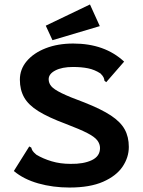

<svg xmlns="http://www.w3.org/2000/svg" viewBox="-20 -829 640 860"><path d="M291 11Q217 11 151.5 -7.5Q86 -26 42 -63L106 -165L111 -173L120 -168Q122 -160 126 -153.5Q130 -147 143 -136Q173 -118 211.5 -106.5Q250 -95 296 -95Q354 -94 391 -111.5Q428 -129 428 -166Q428 -184 416 -200Q404 -216 371 -233Q338 -250 275 -274Q197 -303 152 -331Q107 -359 88 -393Q69 -427 69 -472Q69 -519 100 -555.5Q131 -592 185 -613Q239 -634 308 -634Q449 -634 536 -553L462 -468L456 -461L448 -467Q447 -475 444 -482Q441 -489 430 -500Q404 -517 374.5 -523Q345 -529 307 -529Q258 -529 228 -513.5Q198 -498 198 -474Q198 -457 209.5 -443Q221 -429 255.5 -412Q290 -395 358 -370Q434 -340 477 -311.5Q520 -283 538.5 -249.5Q557 -216 557 -171Q557 -124 529 -82.5Q501 -41 442 -15Q383 11 291 11ZM215 -649 185 -714 383 -809 427 -712Z"/></svg>

Font: Inconsolata Expanded ExtraBold
Style: Regular
Weight: 800
Width: 7
Monospace: yes
Designer: Raph Levien, Cyreal, Brenton Simpson
Foundry: Raph Levien, Cyreal, Google
Version: Version 3.001; ttfautohint (v1.8.2.53-6de2)